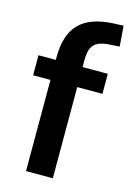

<svg xmlns="http://www.w3.org/2000/svg" viewBox="-111 -767 561 824"><g transform="rotate(15 170.0 -355.5)"><path d="M90 0V-405H13V-494H121L90 -462V-507Q90 -605 137 -654Q184 -703 284 -709L333 -711L340 -620L292 -617Q264 -615 245.5 -606.5Q227 -598 218 -579Q209 -560 209 -526V-468L177 -494H321V-405H209V0Z"/></g></svg>

Font: Nunito Sans 10pt Condensed
Style: Bold
Weight: 700
Width: 3
Designer: Vernon Adams
Foundry: Vernon Adams
Version: Version 3.101;gftools[0.9.27]